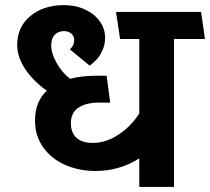

<svg xmlns="http://www.w3.org/2000/svg" viewBox="-20 -738 829 758"><path d="M667 0H529.8V-112.8Q451.7 -63 356.9 -63Q293 -63 238.5 -86.4Q184.1 -109.9 151.1 -155.5Q118.2 -201.2 118.2 -262.2Q118.2 -336.4 165 -379.9Q114.3 -415 81.1 -463.1Q47.9 -511.2 47.9 -560.1Q47.9 -631.8 99.9 -674.8Q151.9 -717.8 232.9 -717.8Q278.8 -717.8 315.9 -700.4Q353 -683.1 374 -653.6Q395 -624 395 -587.9Q395 -557.1 379.4 -528.6Q363.8 -500 334 -479L255.9 -543Q272.9 -558.1 272.9 -580.1Q272.9 -596.2 261 -605.7Q249 -615.2 232.9 -615.2Q210 -615.2 196 -600.6Q182.1 -585.9 182.1 -559.1Q182.1 -528.3 203.1 -490.2Q224.1 -452.1 256.8 -426.8Q302.7 -439 356.9 -439H400.9L415 -333H370.1Q321.3 -333 290.5 -313.5Q259.8 -293.9 259.8 -252Q259.8 -213.9 282 -193.8Q304.2 -173.8 347.2 -173.8Q397.9 -173.8 447.5 -206.3Q497.1 -238.8 529.8 -290V-584H454.1L438 -690.9H773.9L789.1 -584H667Z"/></svg>

Font: Kadwa
Style: Regular
Weight: 400
Designer: Sol Matas
Foundry: Sol Matas
Version: Version 1.000;PS 001.000;hotconv 1.0.70;makeotf.lib2.5.58329